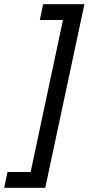

<svg xmlns="http://www.w3.org/2000/svg" viewBox="-89 -740 425 921"><path d="M-69 161 -53 85H58L213 -644H102L118 -720H316L128 161Z"/></svg>

Font: Noto Sans Condensed Medium
Style: Italic
Weight: 500
Width: 3
Italic angle: -12°
Designer: Monotype Design Team
Foundry: Monotype Imaging Inc.
Version: Version 2.013; ttfautohint (v1.8.4.7-5d5b)